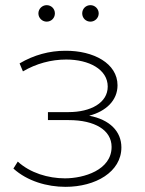

<svg xmlns="http://www.w3.org/2000/svg" viewBox="-20 -721 561 745"><path d="M234 4C351 4 451 -54 451 -149C451 -211 406 -257 326 -272C391 -289 436 -331 436 -390C436 -475 343 -525 233 -524C172 -524 112 -508 56 -475L69 -444C120 -474 178 -490 237 -490C325 -490 398 -452 398 -385C398 -322 332 -286 246 -286H166V-255H247C348 -255 413 -216 413 -151C413 -61 305 -29 232 -29C167 -29 97 -50 49 -94L32 -67C86 -18 163 4 234 4ZM331 -637C348 -637 363 -651 363 -669C363 -687 348 -701 331 -701C313 -701 299 -687 299 -669C299 -651 313 -637 331 -637ZM161 -637C179 -637 193 -651 193 -669C193 -687 179 -701 161 -701C144 -701 129 -687 129 -669C129 -651 144 -637 161 -637Z"/></svg>

Font: Montserrat-Alt1 ExtLt
Style: Regular
Weight: 200
Designer: Differentunic
Foundry: Differentunic
Version: Version 7.222